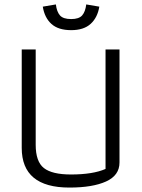

<svg xmlns="http://www.w3.org/2000/svg" viewBox="-20 -837 639 866"><path d="M173 -807 232 -817Q236 -784 250.5 -767.5Q265 -751 301 -751Q336 -751 350.5 -767.5Q365 -784 369 -817L428 -807Q420 -758 389 -729.5Q358 -701 301 -701Q243 -701 212 -729Q181 -757 173 -807ZM78 -170V-614H141V-184Q141 -108 178 -79Q215 -50 300 -50Q399 -50 456 -75V-614H519V-104Q519 -46 458.5 -18.5Q398 9 293 9Q78 9 78 -170Z"/></svg>

Font: Athiti
Style: Regular
Weight: 400
Designer: CadsonDemak Team
Foundry: CadsonDemak
Version: Version 1.033